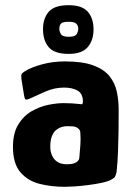

<svg xmlns="http://www.w3.org/2000/svg" viewBox="-20 -714 506 741"><path d="M230 7Q178 7 132.5 -4.5Q87 -16 58.5 -49.5Q30 -83 30 -147Q30 -200 50.5 -233.5Q71 -267 102.5 -285Q134 -303 167 -309.5Q200 -316 225 -316Q243 -316 259.5 -315Q276 -314 292 -312Q300 -309 300 -322Q300 -352 280 -364Q260 -376 227 -376Q190 -376 155 -360.5Q120 -345 96 -334Q83 -328 79 -330Q75 -332 73 -345L63 -407Q61 -422 63 -427Q65 -432 76 -439Q102 -455 143.5 -466Q185 -477 230 -477Q299 -477 340.5 -461.5Q382 -446 403 -419.5Q424 -393 431 -359.5Q438 -326 438 -290Q438 -250 437.5 -210Q437 -170 435.5 -130Q434 -90 430 -50Q427 -37 423.5 -31.5Q420 -26 408 -20Q395 -13 370.5 -8Q346 -3 318.5 0.5Q291 4 267 5.5Q243 7 230 7ZM238 -80Q246 -80 254 -81Q262 -82 269 -85Q276 -88 280.5 -92.5Q285 -97 286 -104Q288 -127 290 -152Q292 -177 290 -202Q290 -212 282 -218Q273 -226 258 -226.5Q243 -227 238 -227Q230 -227 219 -224Q208 -221 197.5 -213Q187 -205 180.5 -189Q174 -173 174 -147Q174 -129 181 -113.5Q188 -98 202 -89Q216 -80 238 -80ZM341 -601Q341 -558 318.5 -532Q296 -506 245 -506Q190 -506 168 -532Q146 -558 146 -601Q146 -643 168 -668.5Q190 -694 245 -694Q297 -694 319 -668.5Q341 -643 341 -601ZM282 -603Q282 -615 274.5 -622.5Q267 -630 245 -630Q221 -630 215 -622.5Q209 -615 209 -603Q209 -593 215 -582.5Q221 -572 245 -572Q270 -572 276 -582.5Q282 -593 282 -603Z"/></svg>

Font: Glory ExtraBold
Style: Regular
Weight: 800
Designer: Robert Leuschke
Foundry: Robert Leuschke
Version: Version 1.011